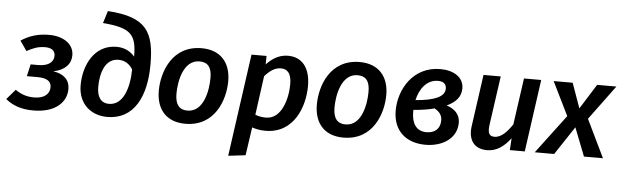

<svg xmlns="http://www.w3.org/2000/svg" viewBox="-67 -966 4532 1399"><g transform="rotate(5 2199.5 -267.0)"><path d="M260 -544C180 -544 115 -524 55 -484L105 -412C146 -434 183 -452 239 -452C283 -452 312 -435 312 -395C312 -353 278 -318 200 -318H144L124 -230H201C264 -230 303 -212 303 -165C303 -120 270 -80 189 -80C138 -80 95 -94 52 -124L-11 -51C38 -10 102 15 191 15C363 15 434 -74 434 -162C434 -229 391 -271 313 -282C398 -299 441 -347 441 -410C441 -495 361 -544 260 -544Z M733 15C928 15 1014 -158 1014 -392C1014 -630 956 -736 671 -754L643 -664C848 -647 889 -602 890 -445V-440C860 -475 817 -500 757 -500C594 -500 520 -344 520 -199C520 -63 613 15 733 15ZM737 -81C683 -81 649 -118 649 -198C649 -292 678 -407 779 -407C827 -407 861 -383 884 -345C882 -209 841 -81 737 -81Z M1304 15C1520 15 1589 -184 1589 -322C1589 -458 1513 -544 1376 -544C1161 -544 1091 -348 1091 -208C1091 -70 1167 15 1304 15ZM1311 -82C1252 -82 1221 -118 1221 -198C1221 -288 1250 -447 1369 -447C1428 -447 1459 -412 1458 -332C1458 -242 1430 -82 1311 -82Z M1636 220 1762 205 1792 -1C1819 8 1849 15 1890 15C2099 15 2171 -186 2171 -337C2171 -469 2111 -544 2008 -544C1958 -544 1905 -526 1850 -467L1851 -529H1741ZM1886 -81C1854 -81 1833 -86 1807 -95L1846 -380C1880 -419 1917 -448 1964 -448C2008 -448 2041 -422 2041 -339C2041 -231 1999 -81 1886 -81Z M2460 15C2676 15 2745 -184 2745 -322C2745 -458 2669 -544 2532 -544C2317 -544 2247 -348 2247 -208C2247 -70 2323 15 2460 15ZM2467 -82C2408 -82 2377 -118 2377 -198C2377 -288 2406 -447 2525 -447C2584 -447 2615 -412 2614 -332C2614 -242 2586 -82 2467 -82Z M3122 -544C2920 -544 2823 -367 2823 -215C2823 -64 2921 15 3061 15C3175 15 3289 -44 3289 -167C3289 -228 3247 -266 3190 -284C3259 -316 3293 -358 3293 -418C3293 -499 3219 -544 3122 -544ZM3112 -457C3151 -457 3173 -439 3173 -406C3173 -344 3096 -314 2960 -303C2979 -388 3031 -457 3112 -457ZM3104 -255C3135 -238 3160 -214 3160 -172C3160 -111 3121 -77 3060 -77C2980 -77 2951 -140 2951 -214V-231C3010 -235 3061 -243 3104 -255Z M3511 15C3581 15 3635 -25 3682 -87L3677 0H3786L3860 -529H3734L3686 -189C3651 -137 3608 -87 3557 -87C3521 -87 3505 -106 3513 -168L3564 -529H3438L3385 -152C3370 -50 3415 15 3511 15Z M4410 -529H4269L4155 -347L4090 -529H3951L4072 -283L3859 0H4001L4138 -207L4219 0H4358L4224 -277Z"/></g></svg>

Font: Fira Sans Medium
Style: Italic
Weight: 500
Italic angle: -8°
Designer: bBox Type GmbH & Carrois Corporate GbR & Edenspiekermann AG
Foundry: bBox Type GmbH & Carrois Corporate GbR & Edenspiekermann AG
Version: Version 4.301;PS 004.301;hotconv 1.0.88;makeotf.lib2.5.64775